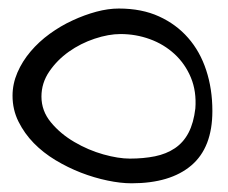

<svg xmlns="http://www.w3.org/2000/svg" viewBox="-20 -420 524 441"><path d="M8.8 -200.2Q8.8 -227.5 20 -253.4Q31.2 -279.3 50.3 -301.8Q69.3 -324.2 94.2 -342.3Q119.1 -360.4 146.5 -373Q173.8 -385.7 201.2 -393.1Q228.5 -400.4 252.9 -400.4Q305.7 -400.4 345.2 -382.3Q384.8 -364.3 412.1 -333Q439.5 -301.8 453.6 -258.8Q467.8 -215.8 467.8 -165Q467.8 -81.1 419.4 -40Q371.1 1 282.2 1Q256.8 1 226.6 -5.4Q196.3 -11.7 166 -23.4Q135.7 -35.2 107.4 -52.2Q79.1 -69.3 57.6 -91.3Q36.1 -113.3 22.5 -140.6Q8.8 -168 8.8 -200.2ZM75.2 -198.2Q75.2 -165 97.2 -138.7Q119.1 -112.3 150.9 -93.8Q182.6 -75.2 217.3 -65.4Q252 -55.7 278.3 -55.7Q309.6 -55.7 335.9 -61Q362.3 -66.4 381.8 -79.6Q401.4 -92.8 413.1 -115.2Q424.8 -137.7 428.7 -170.9Q431.6 -210 418.5 -241.7Q405.3 -273.4 380.9 -295.9Q356.4 -318.4 324.2 -330.1Q292 -341.8 256.8 -341.8Q229.5 -341.8 197.3 -331.1Q165 -320.3 138.2 -301.3Q111.3 -282.2 93.3 -255.9Q75.2 -229.5 75.2 -198.2Z"/></svg>

Font: Swanky and Moo Moo Cyrillic
Style: Regular
Weight: 400
Designer: Kimberly Geswein; Denis Ignatov
Foundry: Kimberly Geswein; Denis Ignatov
Version: Version 1.003 June 27, 2018